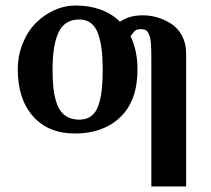

<svg xmlns="http://www.w3.org/2000/svg" viewBox="-20 -470 760 690"><path d="M648.9 200.2H523.9V-245.1Q523.9 -270 523.7 -283Q523.4 -295.9 522.5 -312.3Q521.5 -328.6 519 -336.4Q516.6 -344.2 512.5 -352.1Q508.3 -359.9 502 -362.5Q495.6 -365.2 486.8 -365.2Q473.1 -365.2 466.8 -360.6Q460.4 -356 449.2 -339.8Q474.1 -288.6 474.1 -220.2Q474.1 -108.4 412.6 -49.3Q351.1 9.8 250 9.8Q153.3 9.8 98.6 -52.2Q43.9 -114.3 43.9 -220.2Q43.9 -271 62 -314.9Q80.1 -358.9 109.4 -387.9Q138.7 -417 175.5 -433.6Q212.4 -450.2 250 -450.2Q351.6 -450.2 411.1 -392.1Q445.3 -415 492.2 -415Q520 -415 546.4 -407.2Q572.8 -399.4 596.4 -383.8Q620.1 -368.2 634.5 -340.8Q648.9 -313.5 648.9 -277.8ZM349.1 -220.2Q349.1 -262.2 345.2 -293.2Q341.3 -324.2 332.3 -349.4Q323.2 -374.5 306.4 -387.2Q289.6 -399.9 265.1 -399.9Q212.4 -399.9 190.7 -354.2Q168.9 -308.6 168.9 -220.2Q168.9 -185.5 171.4 -159.2Q173.8 -132.8 180.4 -109.6Q187 -86.4 197.5 -71.5Q208 -56.6 225.1 -48.3Q242.2 -40 265.1 -40Q290.5 -40 307.6 -52.7Q324.7 -65.4 333.5 -90.8Q342.3 -116.2 345.7 -146.7Q349.1 -177.2 349.1 -220.2Z"/></svg>

Font: Pfennig
Style: Bold
Weight: 700
Version: Version 20120410 ; ttfautohint (v0.8)